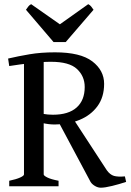

<svg xmlns="http://www.w3.org/2000/svg" viewBox="-20 -876 616 903"><path d="M469.7 -481.9Q469.7 -419.4 438.5 -376.7Q407.2 -334 354.5 -312.3Q301.8 -290.5 237.3 -290.5Q223.6 -290.5 209.2 -292.2Q194.8 -293.9 179.7 -297.4L176.8 -341.3Q193.8 -338.4 205.3 -337.4Q216.8 -336.4 229 -336.4Q302.2 -336.4 340.3 -370.4Q378.4 -404.3 378.4 -466.8Q378.4 -517.6 342 -551.5Q305.7 -585.4 219.7 -585.4Q176.8 -585.4 125 -579.3Q73.2 -573.2 23.4 -565.4L18.1 -600.6Q65.9 -611.8 119.1 -620.8Q172.4 -629.9 238.8 -629.9Q358.4 -629.9 414.1 -587.4Q469.7 -544.9 469.7 -481.9ZM573.2 -20.5Q541 -9.8 507.1 -1.5Q473.1 6.8 454.1 6.8Q440.4 6.8 426.8 -1.2Q413.1 -9.3 406.2 -20L257.3 -298.8L315.4 -331.1L482.4 -75.2Q497.6 -54.2 515.9 -48.8Q534.2 -43.5 567.4 -46.4ZM23.4 0V-25.9Q56.2 -32.7 74.5 -41Q92.8 -49.3 92.8 -55.7V-592.8H185.5V-55.7Q185.5 -49.8 202.6 -41.3Q219.7 -32.7 255.4 -25.9V0ZM289.1 -678.2H231.9L102.1 -830.1Q108.9 -839.8 113.5 -845.9Q118.2 -852.1 126.5 -856.4L261.7 -761.7L395 -856.4Q403.3 -852.1 408.4 -845.9Q413.6 -839.8 419.9 -830.1Z"/></svg>

Font: Gentium Book Plus
Style: Regular
Weight: 400
Designer: Victor Gaultney, Annie Olsen, Iska Routamaa, Becca Hirsbrunner
Foundry: SIL International
Version: Version 6.101